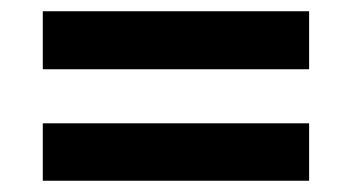

<svg xmlns="http://www.w3.org/2000/svg" viewBox="-20 -452 625 341"><path d="M56 -329V-432H529V-329ZM56 -131V-233H529V-131Z"/></svg>

Font: Readex Pro Medium
Style: Regular
Weight: 500
Designer: Bonnie Shaver-Troup, Thomas Jockin
Foundry: Lexend
Version: Version 1.204; ttfautohint (v1.8.4.7-5d5b)